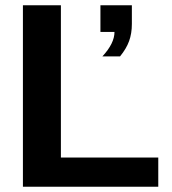

<svg xmlns="http://www.w3.org/2000/svg" viewBox="-20 -708 651 728"><path d="M580.1 0H66.9V-688H210.9V-110.8H580.1ZM480 -688V-617.2Q480 -581.1 469.5 -552.2Q459 -523.4 435.1 -494.1H368.2Q414.1 -543.5 414.1 -586.9H360.8V-688Z"/></svg>

Font: Libra Sans Modern
Style: Bold
Weight: 700
Foundry: Stefan Peev, Context Ltd
Version: Version 1.000